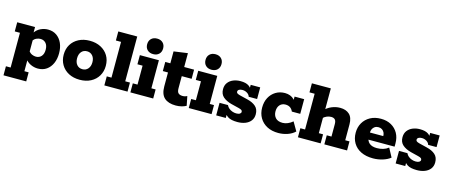

<svg xmlns="http://www.w3.org/2000/svg" viewBox="-47 -1226 4726 2008"><g transform="rotate(15 2315.5 -222.5)"><path d="M8 -402H201V-332L197 -338Q223 -376 261.5 -394Q300 -412 340 -412Q395 -412 434 -384.5Q473 -357 494 -310Q515 -263 515 -201Q515 -140 494 -92.5Q473 -45 434 -17.5Q395 10 340 10Q300 10 261.5 -8Q223 -26 197 -64L213 -70V73H259V171H13V73H64V-303H8ZM289 -105Q325 -105 347.5 -130Q370 -155 370 -201Q370 -247 347.5 -272Q325 -297 289 -297Q268 -297 246.5 -287.5Q225 -278 208 -256L213 -306V-99L208 -146Q225 -124 246.5 -114.5Q268 -105 289 -105Z M793 10Q725 10 673.5 -17Q622 -44 593.5 -92Q565 -140 565 -201Q565 -264 593.5 -311Q622 -358 673.5 -385Q725 -412 793 -412Q861 -412 912.5 -385Q964 -358 992.5 -311Q1021 -264 1021 -201Q1021 -140 992.5 -92Q964 -44 912.5 -17Q861 10 793 10ZM793 -104Q830 -104 853 -130.5Q876 -157 876 -201Q876 -245 853 -271.5Q830 -298 793 -298Q755 -298 732.5 -271.5Q710 -245 710 -201Q710 -157 732.5 -130.5Q755 -104 793 -104Z M1059 0V-98H1110V-485H1054V-583H1259V-98H1310V0Z M1341 0V-98H1392V-303H1336V-402H1542V-98H1588V0ZM1467 -448Q1427 -448 1403.5 -471Q1380 -494 1380 -532Q1380 -570 1403.5 -593Q1427 -616 1467 -616Q1506 -616 1529.5 -593Q1553 -570 1553 -532Q1553 -494 1529.5 -471Q1506 -448 1467 -448Z M1833 10Q1753 10 1710 -28.5Q1667 -67 1667 -152V-303H1611V-402H1666V-531L1816 -552V-402H1923V-303H1816V-172Q1816 -133 1832 -119Q1848 -105 1877 -105Q1893 -105 1905 -108.5Q1917 -112 1926 -117L1946 -17Q1928 -6 1898 2Q1868 10 1833 10Z M1973 0V-98H2024V-303H1968V-402H2174V-98H2220V0ZM2099 -448Q2059 -448 2035.5 -471Q2012 -494 2012 -532Q2012 -570 2035.5 -593Q2059 -616 2099 -616Q2138 -616 2161.5 -593Q2185 -570 2185 -532Q2185 -494 2161.5 -471Q2138 -448 2099 -448Z M2501 10Q2431 10 2397.5 -12.5Q2364 -35 2355 -67L2374 -75V0H2270V-136H2361Q2370 -116 2386.5 -102.5Q2403 -89 2424 -81.5Q2445 -74 2467 -74Q2492 -74 2505 -82.5Q2518 -91 2518 -104Q2518 -115 2510 -122Q2502 -129 2478 -135L2393 -156Q2336 -171 2302 -201Q2268 -231 2268 -284Q2268 -326 2289.5 -354.5Q2311 -383 2346.5 -397.5Q2382 -412 2424 -412Q2484 -412 2515 -390Q2546 -368 2554 -337L2536 -338V-402H2639V-276H2548Q2544 -292 2531.5 -303.5Q2519 -315 2502.5 -321.5Q2486 -328 2468 -328Q2444 -328 2430.5 -319.5Q2417 -311 2417 -296Q2417 -286 2425.5 -279.5Q2434 -273 2456 -267L2541 -246Q2600 -232 2633.5 -202Q2667 -172 2667 -117Q2667 -76 2645 -47.5Q2623 -19 2585.5 -4.5Q2548 10 2501 10Z M2944 10Q2873 10 2821.5 -17Q2770 -44 2741.5 -92.5Q2713 -141 2713 -204Q2713 -266 2738 -312.5Q2763 -359 2806.5 -385.5Q2850 -412 2906 -412Q2936 -412 2962 -402Q2988 -392 3005 -374Q3022 -356 3024 -332L3011 -331V-402H3115V-243H3024Q3001 -297 2942 -297Q2904 -297 2881 -271.5Q2858 -246 2858 -202Q2858 -159 2883 -131.5Q2908 -104 2960 -104Q2987 -104 3015.5 -116Q3044 -128 3068 -149L3123 -54Q3091 -23 3043 -6.5Q2995 10 2944 10Z M3155 0V-98H3206V-485H3150V-583H3355V-337L3329 -335Q3368 -375 3412.5 -393.5Q3457 -412 3504 -412Q3567 -412 3604 -377.5Q3641 -343 3641 -270V-98H3687V0H3441V-98H3492V-232Q3492 -267 3478 -281.5Q3464 -296 3436 -296Q3413 -296 3389 -286Q3365 -276 3345 -255L3355 -290V-98H3401V0Z M3969 10Q3893 10 3838.5 -16.5Q3784 -43 3755 -91.5Q3726 -140 3726 -203Q3726 -264 3753.5 -311Q3781 -358 3830 -385Q3879 -412 3945 -412Q4010 -412 4057.5 -385Q4105 -358 4131 -311Q4157 -264 4157 -202V-167H3803V-243H4014Q4014 -265 4005.5 -282Q3997 -299 3981 -309.5Q3965 -320 3942 -320Q3919 -320 3902.5 -309Q3886 -298 3877.5 -280Q3869 -262 3869 -238V-202Q3869 -155 3897.5 -129.5Q3926 -104 3981 -104Q4016 -104 4048 -113.5Q4080 -123 4105 -143L4156 -48Q4125 -22 4074 -6Q4023 10 3969 10Z M4444 10Q4374 10 4340.5 -12.5Q4307 -35 4298 -67L4317 -75V0H4213V-136H4304Q4313 -116 4329.5 -102.5Q4346 -89 4367 -81.5Q4388 -74 4410 -74Q4435 -74 4448 -82.5Q4461 -91 4461 -104Q4461 -115 4453 -122Q4445 -129 4421 -135L4336 -156Q4279 -171 4245 -201Q4211 -231 4211 -284Q4211 -326 4232.5 -354.5Q4254 -383 4289.5 -397.5Q4325 -412 4367 -412Q4427 -412 4458 -390Q4489 -368 4497 -337L4479 -338V-402H4582V-276H4491Q4487 -292 4474.5 -303.5Q4462 -315 4445.5 -321.5Q4429 -328 4411 -328Q4387 -328 4373.5 -319.5Q4360 -311 4360 -296Q4360 -286 4368.5 -279.5Q4377 -273 4399 -267L4484 -246Q4543 -232 4576.5 -202Q4610 -172 4610 -117Q4610 -76 4588 -47.5Q4566 -19 4528.5 -4.5Q4491 10 4444 10Z"/></g></svg>

Font: Rokkitt SemiBold ExtraBold
Style: Regular
Weight: 800
Version: Version 3.103